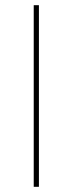

<svg xmlns="http://www.w3.org/2000/svg" viewBox="-20 -720 280 740"><path d="M110 0H130V-700H110Z"/></svg>

Font: Fixel Text Thin
Style: Regular
Weight: 100
Width: 4
Designer: AlfaBravo + MacPaw
Foundry: Kyrylo Tkachov, Marchela Mozhyna, Serhii Makarenko, Maria Weinstein, Zakhar Kryvoshyya
Version: Version 1.211